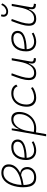

<svg xmlns="http://www.w3.org/2000/svg" viewBox="1543 -2334 1016 4142"><g transform="rotate(-90 2051.0 -263.0)"><path d="M397.5 -338.9V-333.5Q437 -326.7 460.9 -308.8Q484.9 -291 497.6 -268.3Q510.3 -245.6 514.6 -222.9Q519 -200.2 519 -182.6Q519 -130.4 491.7 -86.4Q464.4 -42.5 413.3 -16.4Q362.3 9.8 291.5 9.8Q208.5 9.8 162.8 -27.1Q117.2 -64 99.6 -127.2Q82 -190.4 82 -269Q82 -299.8 84.5 -332Q86.9 -364.3 92.8 -398.9Q104.5 -468.8 128.7 -530.5Q152.8 -592.3 189.9 -639.9Q227.1 -687.5 278.8 -714.6Q330.6 -741.7 397 -741.7Q444.3 -741.7 485.1 -725.6Q525.9 -709.5 551 -674.1Q576.2 -638.7 576.2 -580.6Q576.2 -505.4 530 -443.8Q483.9 -382.3 397.5 -338.9ZM131.8 -305.7Q253.4 -322.8 342.3 -361.1Q431.2 -399.4 479.5 -454.8Q527.8 -510.3 527.8 -579.6Q527.8 -627.9 506.8 -653.1Q485.8 -678.2 455.6 -687.5Q425.3 -696.8 396.5 -696.8Q327.1 -696.8 275.6 -658.7Q224.1 -620.6 190.9 -553.5Q157.7 -486.3 142.1 -398.9Q133.8 -353 131.8 -305.7ZM345.7 -315.9Q252.9 -279.8 130.9 -262.7Q131.3 -197.8 145.8 -146.2Q160.2 -94.7 196.3 -64.9Q232.4 -35.2 297.9 -35.2Q379.4 -35.2 425.3 -78.9Q471.2 -122.6 471.2 -185.1Q471.2 -207.5 462.2 -235.8Q453.1 -264.2 426.3 -287.1Q399.4 -310.1 345.7 -315.9Z M880.9 -35.2Q921.4 -35.2 967.5 -48.3Q1013.7 -61.5 1056.6 -85.4L1073.7 -47.9Q1027.8 -21 976.1 -5.6Q924.3 9.8 876.5 9.8Q779.3 9.8 724.6 -46.9Q669.9 -103.5 669.9 -204.6Q669.9 -356.4 743.9 -441.9Q817.9 -527.3 949.7 -527.3Q1026.4 -527.3 1069.3 -491.2Q1112.3 -455.1 1112.3 -390.6Q1112.3 -294.9 1008.1 -247.3Q903.8 -199.7 716.8 -195.8Q720.2 -120.1 763.2 -77.6Q806.2 -35.2 880.9 -35.2ZM718.3 -240.2Q886.2 -244.1 975.8 -280.5Q1065.4 -316.9 1065.4 -389.2Q1065.4 -432.6 1034.2 -457.5Q1002.9 -482.4 945.8 -482.4Q845.7 -482.4 786.1 -418.5Q726.6 -354.5 718.3 -240.2Z M1228 224.6H1181.2L1221.2 -0.5Q1220.7 -0.5 1220.2 -0.5L1221.2 -1.5L1312.5 -517.6H1352.5L1334 -375.5L1332 -365.7H1339.4Q1365.7 -437.5 1419.2 -482.4Q1472.7 -527.3 1557.6 -527.3Q1628.9 -527.3 1668 -484.1Q1707 -440.9 1707 -361.3Q1707 -282.2 1680.2 -214.6Q1653.3 -147 1605.2 -96.7Q1557.1 -46.4 1492.4 -18.3Q1427.7 9.8 1351.6 9.8Q1330.1 9.8 1309.1 8.5Q1288.1 7.3 1266.6 5.4ZM1275.4 -42.5Q1309.6 -35.2 1362.3 -35.2Q1447.3 -35.2 1514.6 -77.4Q1582 -119.6 1621.1 -192.4Q1660.2 -265.1 1660.2 -356.4Q1660.2 -416.5 1629.4 -449.5Q1598.6 -482.4 1543 -482.4Q1497.1 -482.4 1450.2 -453.9Q1403.3 -425.3 1364.7 -364.7Q1326.2 -304.2 1304.2 -208Z M2021 -35.2Q2072.3 -35.2 2125.2 -53.5Q2178.2 -71.8 2223.1 -102.1L2241.7 -63Q2194.3 -30.3 2134.5 -10.3Q2074.7 9.8 2011.7 9.8Q1921.4 9.8 1870.6 -43Q1819.8 -95.7 1819.8 -189.9Q1819.8 -292 1855.7 -367.7Q1891.6 -443.4 1956.8 -485.4Q2022 -527.3 2109.4 -527.3Q2252.4 -527.3 2296.9 -419.9L2259.3 -391.6Q2239.7 -440.4 2200.9 -461.4Q2162.1 -482.4 2105.5 -482.4Q2033.7 -482.4 1980 -446.8Q1926.3 -411.1 1896.7 -346.7Q1867.2 -282.2 1866.7 -195.8Q1867.7 -120.1 1908.2 -77.6Q1948.7 -35.2 2021 -35.2Z M2545.4 10.3Q2394.5 10.3 2394.5 -145Q2394.5 -227.1 2422.4 -317.6Q2450.2 -408.2 2497.1 -527.3L2541.5 -518.1Q2492.7 -388.7 2467 -300.8Q2441.4 -212.9 2441.4 -147.5Q2441.4 -34.7 2550.3 -34.7Q2641.1 -34.7 2701.2 -112.8Q2761.2 -190.9 2792 -358.4L2820.8 -517.6H2867.2L2794.4 -106.9Q2788.6 -73.2 2804 -58.1Q2819.3 -43 2862.3 -40.5L2871.1 -40L2862.8 4.9H2857.4Q2804.7 4.9 2779.5 -13.9Q2754.4 -32.7 2751 -66.7Q2747.6 -100.6 2759.8 -147H2750.5Q2731.4 -103 2705.3 -67.4Q2679.2 -31.7 2640.6 -10.7Q2602.1 10.3 2545.4 10.3Z M3224.6 -35.2Q3265.1 -35.2 3311.3 -48.3Q3357.4 -61.5 3400.4 -85.4L3417.5 -47.9Q3371.6 -21 3319.8 -5.6Q3268.1 9.8 3220.2 9.8Q3123 9.8 3068.4 -46.9Q3013.7 -103.5 3013.7 -204.6Q3013.7 -356.4 3087.6 -441.9Q3161.6 -527.3 3293.5 -527.3Q3370.1 -527.3 3413.1 -491.2Q3456.1 -455.1 3456.1 -390.6Q3456.1 -294.9 3351.8 -247.3Q3247.6 -199.7 3060.5 -195.8Q3064 -120.1 3106.9 -77.6Q3149.9 -35.2 3224.6 -35.2ZM3062 -240.2Q3230 -244.1 3319.6 -280.5Q3409.2 -316.9 3409.2 -389.2Q3409.2 -432.6 3377.9 -457.5Q3346.7 -482.4 3289.6 -482.4Q3189.5 -482.4 3129.9 -418.5Q3070.3 -354.5 3062 -240.2Z M3717.3 10.3Q3566.4 10.3 3566.4 -145Q3566.4 -227.1 3594.2 -317.6Q3622.1 -408.2 3668.9 -527.3L3713.4 -518.1Q3664.6 -388.7 3638.9 -300.8Q3613.3 -212.9 3613.3 -147.5Q3613.3 -34.7 3722.2 -34.7Q3813 -34.7 3873 -112.8Q3933.1 -190.9 3963.9 -358.4L3992.7 -517.6H4039.1L3966.3 -106.9Q3960.4 -73.2 3975.8 -58.1Q3991.2 -43 4034.2 -40.5L4043 -40L4034.7 4.9H4029.3Q3976.6 4.9 3951.4 -13.9Q3926.3 -32.7 3922.9 -66.7Q3919.4 -100.6 3931.6 -147H3922.4Q3903.3 -103 3877.2 -67.4Q3851.1 -31.7 3812.5 -10.7Q3773.9 10.3 3717.3 10.3ZM3875 -595.7Q3820.3 -595.7 3790.5 -623.3Q3760.7 -650.9 3760.7 -693.8Q3760.7 -720.7 3772.5 -751.5L3811.5 -740.2Q3803.7 -715.3 3803.7 -698.2Q3803.7 -669.4 3821.8 -652.6Q3839.8 -635.7 3875.5 -635.7Q3915.5 -635.7 3955.3 -664.3Q3995.1 -692.9 4016.1 -744.1L4048.8 -723.1Q4022 -659.7 3972.4 -627.7Q3922.9 -595.7 3875 -595.7Z"/></g></svg>

Font: Cascadia Mono NF ExtraLight
Style: Italic
Weight: 200
Italic angle: -10°
Monospace: yes
Designer: Aaron Bell
Foundry: Saja Typeworks
Version: Version 2404.023; ttfautohint (v1.8.4)